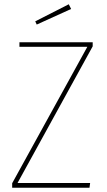

<svg xmlns="http://www.w3.org/2000/svg" viewBox="-20 -879 499 899"><path d="M414 -681V-662L62 -22H402L399 0H37V-21L389 -660H71V-681ZM302 -859 313 -837 152 -764 145 -779Z"/></svg>

Font: Fira Sans Condensed Thin
Style: Regular
Weight: 250
Width: 3
Designer: Carrois Corporate & Edenspiekermann AG
Foundry: Carrois Corporate GbR & Edenspiekermann AG
Version: Version 4.203